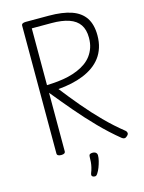

<svg xmlns="http://www.w3.org/2000/svg" viewBox="-228 -1522 1474 1963"><g transform="rotate(-15 508.5 -540.5)"><path d="M247 14Q225 14 213.5 7Q202 0 202 -14V-1367Q202 -1381 213.5 -1388Q225 -1395 247 -1395H490Q636 -1395 731 -1362Q826 -1329 873 -1258Q920 -1187 920 -1072Q920 -1002 901.5 -944Q883 -886 849 -841Q815 -796 767.5 -762Q720 -728 661 -704Q602 -680 534.5 -665.5Q467 -651 393 -645Q476 -538 564 -433.5Q652 -329 747 -233Q842 -137 945 -55Q956 -47 959.5 -31Q963 -15 943 2Q930 15 916 15.5Q902 16 887 4Q778 -85 675.5 -190Q573 -295 477 -408Q381 -521 290 -633V-14Q290 0 279 7Q268 14 247 14ZM290 -714Q350 -716 408 -722Q466 -728 519 -740.5Q572 -753 619.5 -773Q667 -793 705.5 -820.5Q744 -848 771.5 -885Q799 -922 814.5 -968Q830 -1014 830 -1072Q830 -1157 793.5 -1210.5Q757 -1264 683 -1289.5Q609 -1315 498 -1315H290ZM505 311Q493 306 490 297.5Q487 289 492 274Q504 244 510.5 216.5Q517 189 519.5 162Q522 135 522 105Q522 88 531.5 81Q541 74 560 74Q583 74 595.5 85Q608 96 608 115Q608 140 600 172.5Q592 205 579.5 237.5Q567 270 551 294Q541 310 531 313Q521 316 505 311Z"/></g></svg>

Font: Playwrite BE WAL
Style: Regular
Weight: 400
Designer: Veronika Burian, José Scaglione
Foundry: TypeTogether
Version: Version 1.002